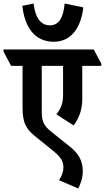

<svg xmlns="http://www.w3.org/2000/svg" viewBox="-75 -906 595 1090"><path d="M230 -669C331 -669 385 -751 398 -864L292 -886C285 -807 260 -762 208 -762C155 -762 124 -809 116 -886L52 -873C64 -758 118 -669 230 -669ZM343 -194C373 -234 392 -282 392 -343V-532H500V-545L457 -625H-55V-613L-12 -532H53V-294C53 -196 82 -167 131 -127L219 -56C268 -17 285 6 285 45C285 66 278 90 260 117L369 164C383 138 395 103 395 66C395 3 367 -37 324 -72L215 -159C165 -198 162 -229 162 -281V-532H283V-365C283 -318 269 -287 245 -257Z"/></svg>

Font: Noto Serif Devanagari ExtraCondensed
Style: Bold
Weight: 700
Width: 2
Designer: Universal Thirst, Indian Type Foundry and the Monotype Design Team
Foundry: Monotype Imaging Inc.
Version: Version 2.004